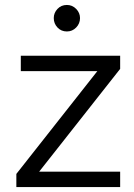

<svg xmlns="http://www.w3.org/2000/svg" viewBox="-20 -755 542 775"><path d="M250 -628Q227 -628 212 -644Q197 -660 197 -682Q197 -703 212 -719Q227 -735 250 -735Q272 -735 287.5 -719Q303 -703 303 -682Q303 -660 287.5 -644Q272 -628 250 -628ZM46 0V-53L373 -468H64V-530H465V-477L138 -62H465V0Z"/></svg>

Font: Be Vietnam Pro Light
Style: Regular
Weight: 300
Designer: Lam Bao, Tony Le, Vietanh Nguyen
Foundry: Yellow Type Foundry
Version: Version 1.002; ttfautohint (v1.8.3)